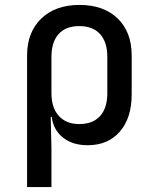

<svg xmlns="http://www.w3.org/2000/svg" viewBox="-20 -580 640 780"><path d="M90 180V-354Q90 -449 147.5 -504.5Q205 -560 303 -560Q401 -560 458 -505Q515 -450 515 -354V-197Q515 -101 467 -45.5Q419 10 336 10Q275 10 236 -21Q197 -52 190 -105H186L189 21V180ZM302 -76Q357 -76 386.5 -108.5Q416 -141 416 -202V-349Q416 -409 386.5 -441.5Q357 -474 302 -474Q247 -474 218 -441.5Q189 -409 189 -349V-202Q189 -142 219 -109Q249 -76 302 -76Z"/></svg>

Font: JetBrainsMono NFM Medium
Style: Regular
Weight: 500
Monospace: yes
Designer: Philipp Nurullin, Konstantin Bulenkov
Foundry: JetBrains
Version: Version 2.304; ttfautohint (v1.8.4.7-5d5b);Nerd Fonts 3.3.0